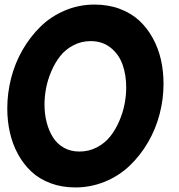

<svg xmlns="http://www.w3.org/2000/svg" viewBox="-20 -820 793 849"><path d="M397.9 -799.8Q459 -799.8 509.8 -780.8Q560.5 -761.7 595.9 -728.8Q631.3 -695.8 655.8 -651.1Q680.2 -606.4 691.7 -555.7Q703.1 -504.9 703.1 -449.2Q703.1 -380.9 685.5 -314.2Q668 -247.6 633.8 -189.5Q599.6 -131.3 553 -86.9Q506.3 -42.5 444.1 -16.8Q381.8 8.8 313 8.8Q252.9 8.8 203.1 -10Q153.3 -28.8 118.4 -61.5Q83.5 -94.2 59.3 -138.7Q35.2 -183.1 23.7 -234.1Q12.2 -285.2 12.2 -340.8Q12.2 -408.2 29.3 -474.9Q46.4 -541.5 80.1 -599.9Q113.8 -658.2 159.7 -702.9Q205.6 -747.6 267.3 -773.7Q329.1 -799.8 397.9 -799.8ZM380.9 -638.2Q339.4 -638.2 304.2 -619.6Q269 -601.1 246.1 -571.8Q223.1 -542.5 207 -504.9Q190.9 -467.3 183.8 -430.2Q176.8 -393.1 176.8 -357.9Q176.8 -315.9 186.3 -279.1Q195.8 -242.2 214.1 -212.9Q232.4 -183.6 262.5 -166.7Q292.5 -149.9 331.1 -149.9Q373 -149.9 408.4 -168.5Q443.8 -187 467.3 -216.6Q490.7 -246.1 507.1 -283.9Q523.4 -321.8 530.8 -359.4Q538.1 -397 538.1 -432.1Q538.1 -488.8 522 -534.2Q505.9 -579.6 469.5 -608.9Q433.1 -638.2 380.9 -638.2Z"/></svg>

Font: BPreplay
Style: Bold Italic
Weight: 700
Italic angle: -6°
Designer: Magenta/George Triantafyllakos
Foundry: Magenta/George Triantafyllakos
Version: Version 1.00